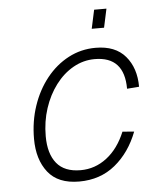

<svg xmlns="http://www.w3.org/2000/svg" viewBox="-52 -748 703 807"><g transform="rotate(-5 300.0 -345.0)"><path d="M250 12Q161 12 118.5 -42Q76 -96 76 -183Q76 -257 98 -322Q120 -387 159.5 -436.5Q199 -486 252 -514Q305 -542 367 -542Q450 -542 492.5 -492Q535 -442 535 -363L484 -359Q484 -495 359 -495Q311 -495 268.5 -471Q226 -447 194 -404.5Q162 -362 144 -307Q126 -252 126 -190Q126 -116 159 -75.5Q192 -35 260 -35Q321 -35 370.5 -73Q420 -111 449 -181L498 -177Q465 -91 402 -39.5Q339 12 250 12ZM358 -623 375 -702H427L410 -623Z"/></g></svg>

Font: Geist Mono ExtraLight
Style: Italic
Weight: 200
Italic angle: -12°
Monospace: yes
Designer: Basement.studio, Andrés Briganti, Mateo Zaragoza
Foundry: Basement.studio, Vercel, Andrés Briganti, Guido Ferreyra, Mateo Zaragoza
Version: Version 1.500; ttfautohint (v1.8.4.7-5d5b)